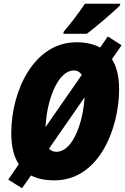

<svg xmlns="http://www.w3.org/2000/svg" viewBox="-20 -950 667 1022"><path d="M319 -781 317 -770H442C479 -797 589 -890 619 -922L620 -930H432C398 -879 358 -827 319 -781ZM97 52 145 -16C178 1 220 10 270 10C511 10 614 -273 614 -474C614 -540 602 -594 576 -635L627 -709L554 -756L513 -697C480 -715 438 -725 387 -725C160 -725 40 -466 40 -242C40 -172 53 -116 80 -76L24 6ZM415 -551 222 -273C223 -284 224 -296 225 -308C237 -435 293 -575 373 -575C391 -575 406 -567 415 -551ZM281 -142C264 -142 251 -147 241 -159L431 -433C430 -425 429 -416 428 -407C416 -278 361 -142 281 -142Z"/></svg>

Font: Noto Sans Condensed Black
Style: Italic
Weight: 900
Width: 3
Italic angle: -12°
Designer: Monotype Design Team
Foundry: Monotype Imaging Inc.
Version: Version 2.013